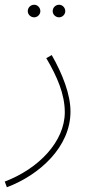

<svg xmlns="http://www.w3.org/2000/svg" viewBox="-25 -559 403 809"><path d="M224 -486C238 -486 250 -498 250 -512C250 -527 238 -539 224 -539C209 -539 197 -527 197 -512C197 -498 209 -486 224 -486ZM119 -486C133 -486 145 -498 145 -512C145 -527 133 -539 119 -539C104 -539 92 -527 92 -512C92 -498 104 -486 119 -486ZM4 230C142 178 272 60 272 -89C272 -161 239 -246 193 -327L170 -314C216 -236 248 -162 248 -86C248 37 138 152 -5 206Z"/></svg>

Font: Noto Sans Arabic UI Th
Style: Regular
Weight: 100
Designer: Monotype Design Team, Nadine Chahine and Nizar Qandah
Foundry: Monotype Imaging Inc.
Version: Version 2.010